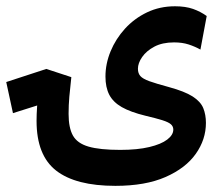

<svg xmlns="http://www.w3.org/2000/svg" viewBox="-102 -420 708 615"><path d="M267.6 175.3Q140.6 175.3 77.9 126.5Q15.1 77.6 15.1 -32.7Q15.1 -53.2 16.8 -78.4Q18.6 -103.5 22 -132.3L49.3 -92.3L-60.5 -57.6L-82 -157.2L46.4 -199.2L126.5 -172.9Q122.6 -137.7 120.1 -110.6Q117.7 -83.5 117.7 -55.2Q117.7 -10.7 131.6 14.2Q145.5 39.1 181.6 49.6Q217.8 60.1 283.2 60.1Q338.4 60.1 376.2 51Q414.1 42 433.6 27.1Q453.1 12.2 453.1 -4.9Q453.1 -15.1 445.3 -22Q437.5 -28.8 418.2 -34.9Q398.9 -41 363.8 -49.3Q315.9 -61 288.1 -76.9Q260.3 -92.8 248 -116.5Q235.8 -140.1 235.8 -174.8Q235.8 -215.8 252.2 -255.6Q268.6 -295.4 298.3 -328.1Q328.1 -360.8 368.9 -380.4Q409.7 -399.9 458.5 -399.9Q492.2 -399.9 516.4 -391.4Q540.5 -382.8 560.1 -368.7L540 -261.2Q522.5 -271 502.2 -277.6Q481.9 -284.2 455.6 -284.2Q418 -284.2 392.3 -270.5Q366.7 -256.8 353.3 -237.3Q339.8 -217.8 339.8 -199.7Q339.8 -185.1 347.7 -176.3Q355.5 -167.5 376.5 -159.9Q397.5 -152.3 439 -141.1Q489.3 -127.4 514.9 -111.1Q540.5 -94.7 549.1 -73.7Q557.6 -52.7 557.6 -26.4Q557.6 26.9 525.1 72.8Q492.7 118.7 428.2 147Q363.8 175.3 267.6 175.3Z"/></svg>

Font: Cascadia Code Medium
Style: Regular
Weight: 500
Monospace: yes
Designer: Aaron Bell
Foundry: Saja Typeworks
Version: Version 2407.024